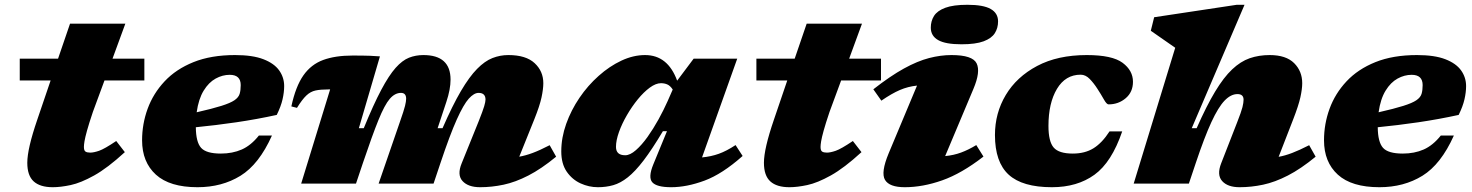

<svg xmlns="http://www.w3.org/2000/svg" viewBox="-20 -767 6150 802"><path d="M62.5 -431V-522H222.5L272.5 -668H503.5L450 -522H583V-431H416.5L368 -299.5Q351.5 -250.5 343.5 -221.5Q335.5 -192.5 333 -177.2Q330.5 -162 330.5 -153.5Q330.5 -138 337.2 -133.8Q344 -129.5 357 -129.5Q371.5 -129.5 394 -137.2Q416.5 -145 465.5 -178L501.5 -131.5Q429 -65 373.2 -34Q317.5 -3 275.2 6Q233 15 200.5 15Q147.5 15 120.8 -9.2Q94 -33.5 94 -87Q94 -145.5 135.5 -266.5L191.5 -431Z M1116 -201Q1062 -80.5 984.5 -32.8Q907 15 805 15Q689 15 631.2 -37.5Q573.5 -90 573.5 -181Q573.5 -249.5 596.8 -313Q620 -376.5 667.5 -427.2Q715 -478 788.2 -507.5Q861.5 -537 962 -537Q1035.5 -537 1080.5 -519.5Q1125.5 -502 1146.2 -472.8Q1167 -443.5 1167 -407.5Q1167 -381.5 1160.2 -352Q1153.5 -322.5 1136 -287Q1054 -269 967.2 -256.2Q880.5 -243.5 798 -235.5Q798.5 -173.5 820 -149.5Q841.5 -125.5 902.5 -125.5Q951 -125.5 989.8 -142.5Q1028.5 -159.5 1061.5 -201ZM939.5 -454.5Q909.5 -454.5 880.8 -438.8Q852 -423 830.8 -388.5Q809.5 -354 801.5 -298Q867.5 -313 904.8 -324.8Q942 -336.5 959.2 -348.2Q976.5 -360 981 -375Q985.5 -390 985.5 -411.5Q985.5 -454.5 939.5 -454.5Z M2303 -112.5Q2241 -61.5 2187 -33.8Q2133 -6 2083.5 4.5Q2034 15 1985.5 15Q1935.5 15 1912 -10.8Q1888.5 -36.5 1908.5 -85L1979.5 -260.5Q1997 -304.5 2002.5 -323.2Q2008 -342 2008 -351Q2008 -379 1979 -379Q1960 -379 1938.2 -355Q1916.5 -331 1888 -267.8Q1859.5 -204.5 1820 -86.5L1791 0H1561.5L1651 -259.5Q1667 -305 1671.8 -324.5Q1676.5 -344 1676.5 -354.5Q1676.5 -379 1655 -379Q1629.5 -379 1608 -354Q1586.5 -329 1560.8 -265.5Q1535 -202 1496 -86.5L1467 0H1238L1359 -393.5H1351.5Q1319 -393.5 1298 -389Q1277 -384.5 1259.8 -368.2Q1242.5 -352 1220.5 -316.5L1197 -322.5Q1215 -406 1247.2 -452Q1279.5 -498 1330 -516.5Q1380.5 -535 1452.5 -535Q1475.5 -535 1492 -534.8Q1508.5 -534.5 1525.8 -534Q1543 -533.5 1567 -531.5L1479 -231.5H1499.5Q1540 -330.5 1572.2 -391.2Q1604.5 -452 1632.5 -483.5Q1660.5 -515 1688.5 -526Q1716.5 -537 1748.5 -537Q1862 -537 1862 -434.5Q1862 -394 1844.5 -341.5L1808 -231.5H1828.5Q1870 -326.5 1905.2 -386.5Q1940.5 -446.5 1972.8 -479.2Q2005 -512 2037 -524.5Q2069 -537 2103.5 -537Q2177 -537 2213.2 -503.2Q2249.5 -469.5 2249.5 -419.5Q2249.5 -395.5 2242 -360.2Q2234.5 -325 2212 -269L2149 -112.5Q2175 -117 2205.2 -128.2Q2235.5 -139.5 2276 -160.5Z M2709 -80.5 2766 -219H2749Q2704 -143.5 2668.5 -97Q2633 -50.5 2602.2 -26.2Q2571.5 -2 2541.5 6.5Q2511.5 15 2477.5 15Q2440 15 2405 -1Q2370 -17 2347.2 -50Q2324.5 -83 2324.5 -134.5Q2324.5 -192 2345 -249.5Q2365.5 -307 2400.5 -358.5Q2435.5 -410 2480.8 -450.2Q2526 -490.5 2575.8 -513.8Q2625.5 -537 2674.5 -537Q2769.5 -537 2808.5 -430L2877.5 -522H3059.5L2912.5 -109.5Q2950 -113 2982.2 -124.5Q3014.5 -136 3052.5 -161L3082 -115.5Q2997 -40 2922.8 -12.5Q2848.5 15 2783.5 15Q2723 15 2704.8 -5.5Q2686.5 -26 2709 -80.5ZM2553 -153.5Q2553 -118.5 2591.5 -118.5Q2612 -118.5 2636.2 -139.8Q2660.5 -161 2684.8 -195Q2709 -229 2730.8 -268.5Q2752.5 -308 2768.5 -344L2790 -393Q2779.5 -409 2767.5 -414.2Q2755.5 -419.5 2741 -419.5Q2719.5 -419.5 2694.2 -401Q2669 -382.5 2644.2 -352.2Q2619.5 -322 2598.8 -286.2Q2578 -250.5 2565.5 -215.5Q2553 -180.5 2553 -153.5Z M3139.5 -431V-522H3299.5L3349.5 -668H3580.5L3527 -522H3660V-431H3493.5L3445 -299.5Q3428.5 -250.5 3420.5 -221.5Q3412.5 -192.5 3410 -177.2Q3407.5 -162 3407.5 -153.5Q3407.5 -138 3414.2 -133.8Q3421 -129.5 3434 -129.5Q3448.5 -129.5 3471 -137.2Q3493.5 -145 3542.5 -178L3578.5 -131.5Q3506 -65 3450.2 -34Q3394.5 -3 3352.2 6Q3310 15 3277.5 15Q3224.5 15 3197.8 -9.2Q3171 -33.5 3171 -87Q3171 -145.5 3212.5 -266.5L3268.5 -431Z M3868 -651.5Q3868 -679 3881.5 -700.5Q3895 -722 3928.5 -734.5Q3962 -747 4021 -747Q4087.5 -747 4118.2 -729.5Q4149 -712 4149 -677.5Q4149 -650 4135.5 -628.5Q4122 -607 4088.8 -594.5Q4055.5 -582 3996 -582Q3929.5 -582 3898.8 -599.5Q3868 -617 3868 -651.5ZM3692 -126.5 3810.5 -409.5Q3772.5 -405.5 3738.8 -391Q3705 -376.5 3661.5 -346.5L3628 -394Q3699 -449.5 3755.8 -480.8Q3812.5 -512 3860.8 -524.5Q3909 -537 3954.5 -537Q4042.5 -537 4059.5 -502.2Q4076.5 -467.5 4046 -395.5L3928 -115Q3964 -118.5 3994.5 -129.8Q4025 -141 4058 -161L4088 -113Q3996.5 -42 3915.2 -13.5Q3834 15 3759.5 15Q3695 15 3676.8 -15.5Q3658.5 -46 3692 -126.5Z M4494 -455Q4430.5 -455 4395 -395.8Q4359.5 -336.5 4359.5 -241Q4359.5 -176 4381.2 -150.8Q4403 -125.5 4461 -125.5Q4512 -125.5 4547.8 -147.8Q4583.5 -170 4614.5 -218H4667.5Q4623.5 -89 4551.5 -37Q4479.5 15 4374 15Q4250.5 15 4193.2 -37.5Q4136 -90 4136 -203Q4136 -294.5 4181.2 -370.2Q4226.5 -446 4312.2 -491.5Q4398 -537 4519.5 -537Q4625.5 -537 4669 -504.8Q4712.5 -472.5 4712.5 -425.5Q4712.5 -382.5 4682.2 -356.8Q4652 -331 4610.5 -331Q4602.5 -331 4590.8 -352Q4579 -373 4564 -396Q4549 -419.5 4531.8 -437.2Q4514.5 -455 4494 -455Z M4975 -86.5 4946 0H4715.5L4889 -567.5L4787 -638.5L4801 -695L5146 -747H5178.5L4958 -231.5H4978.5Q5019.5 -324.5 5055.5 -384.2Q5091.5 -444 5126.8 -477.2Q5162 -510.5 5200.2 -523.8Q5238.5 -537 5283.5 -537Q5352 -537 5385.8 -503.2Q5419.5 -469.5 5419.5 -419.5Q5419.5 -395.5 5411.8 -360.5Q5404 -325.5 5382 -269L5321 -112Q5347 -116.5 5377.2 -128Q5407.5 -139.5 5448.5 -160.5L5475.5 -112.5Q5413.5 -61.5 5359.5 -33.8Q5305.5 -6 5256 4.5Q5206.5 15 5158 15Q5108 15 5085 -10.8Q5062 -36.5 5081 -85L5147.5 -255.5Q5165 -300 5169.8 -319.2Q5174.5 -338.5 5174.5 -350.5Q5174.5 -374 5149 -374Q5121.5 -374 5095.2 -346.8Q5069 -319.5 5040 -256.8Q5011 -194 4975 -86.5Z M6053 -201Q5999 -80.5 5921.5 -32.8Q5844 15 5742 15Q5626 15 5568.2 -37.5Q5510.5 -90 5510.5 -181Q5510.5 -249.5 5533.8 -313Q5557 -376.5 5604.5 -427.2Q5652 -478 5725.2 -507.5Q5798.5 -537 5899 -537Q5972.5 -537 6017.5 -519.5Q6062.5 -502 6083.2 -472.8Q6104 -443.5 6104 -407.5Q6104 -381.5 6097.2 -352Q6090.5 -322.5 6073 -287Q5991 -269 5904.2 -256.2Q5817.5 -243.5 5735 -235.5Q5735.5 -173.5 5757 -149.5Q5778.5 -125.5 5839.5 -125.5Q5888 -125.5 5926.8 -142.5Q5965.5 -159.5 5998.5 -201ZM5876.5 -454.5Q5846.5 -454.5 5817.8 -438.8Q5789 -423 5767.8 -388.5Q5746.5 -354 5738.5 -298Q5804.5 -313 5841.8 -324.8Q5879 -336.5 5896.2 -348.2Q5913.5 -360 5918 -375Q5922.5 -390 5922.5 -411.5Q5922.5 -454.5 5876.5 -454.5Z"/></svg>

Font: Newsreader 6pt ExtraBold
Style: Italic
Weight: 800
Italic angle: -17°
Designer: Hugues Gentile
Foundry: Production Type
Version: Version 1.003; ttfautohint (v1.8.3)